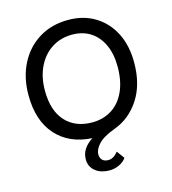

<svg xmlns="http://www.w3.org/2000/svg" viewBox="-133 -828 1040 1160"><g transform="rotate(-15 386.5 -248.5)"><path d="M410 223Q353 223 319.5 195Q286 167 286 122Q286 54 358 8Q215 0 133.5 -91.5Q52 -183 52 -342Q52 -453 96 -538.5Q140 -624 218.5 -672Q297 -720 401 -720Q496 -720 568 -676Q640 -632 680 -553.5Q720 -475 720 -369Q720 -232 660 -140Q600 -48 503 -12Q427 16 397 49Q367 82 367 112Q367 135 380 148Q393 161 418 161Q450 161 479 125L514 173Q498 196 469.5 209.5Q441 223 410 223ZM383 -84Q452 -84 505 -117.5Q558 -151 587.5 -215.5Q617 -280 617 -370Q617 -449 590.5 -507Q564 -565 515.5 -596.5Q467 -628 401 -628Q329 -628 273.5 -592.5Q218 -557 186.5 -492.5Q155 -428 155 -343Q155 -218 216 -151Q277 -84 383 -84Z"/></g></svg>

Font: Livvic Medium
Style: Regular
Weight: 500
Designer: Jacques Le Bailly, Baron von Fonthausen
Version: Version 1.001; ttfautohint (v1.8.2)